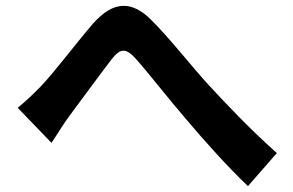

<svg xmlns="http://www.w3.org/2000/svg" viewBox="-20 -653 996 652"><path d="M40.1 -286.9 154.8 -168C171.9 -192.8 192.8 -228.3 214.8 -258.2C255 -312.1 323.2 -405.2 360.1 -453.1C375 -471.2 386 -480.8 399.1 -480.8C411.2 -480.8 422.9 -473 438.9 -456C484 -405.9 554 -315 612.9 -247.2C672.9 -176.1 754.3 -84.9 822.1 -21L920.1 -133.2C829.2 -214.1 748.9 -299 687.9 -365.1C631.7 -426.1 555.8 -524.1 491.8 -587C460.9 -617.9 429.7 -633.2 399.9 -633.2C364.7 -633.2 331 -612.2 295.1 -572.1C237.2 -504.3 163 -406.2 120 -361.2C90.9 -331.3 68.2 -310 40.1 -286.9Z"/></svg>

Font: Karasuma Gothic
Style: Bold
Weight: 700
Designer: Rasmus Andersson / Ryoko Nishizuka
Foundry: Genbu
Version: Version 1.00